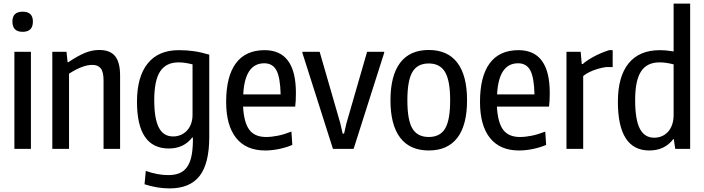

<svg xmlns="http://www.w3.org/2000/svg" viewBox="-20 -828 3918 1068"><path d="M106 -651Q49 -651 49 -708Q49 -763 106 -763Q163 -763 163 -708Q163 -651 106 -651ZM60 -540H152V0H60Z M271 -540H350L356 -482H360Q414 -518 453 -534Q492 -550 532 -550Q592 -550 620 -516Q648 -482 648 -408V0H556V-381Q556 -428 540.5 -447.5Q525 -467 494 -467Q465 -467 432 -454Q399 -441 364 -418V0H271Z M923 220Q855 220 784 197L791 123Q827 135 857 140.5Q887 146 916 146Q952 146 977.5 135.5Q1003 125 1019.5 102.5Q1036 80 1044 45Q1052 10 1053 -40V-63H1049Q1002 -2 919 -2Q742 -2 742 -262Q742 -401 801.5 -475Q861 -549 975 -549Q1018 -549 1057 -543.5Q1096 -538 1144 -524V-66Q1144 82 1090 151Q1036 220 923 220ZM943 -69Q965 -69 984.5 -77Q1004 -85 1019 -100.5Q1034 -116 1042.5 -138.5Q1051 -161 1051 -190V-470Q1026 -476 1008.5 -478.5Q991 -481 973 -481Q904 -481 871 -431Q838 -381 838 -271Q838 -168 863.5 -118.5Q889 -69 943 -69Z M1455 9Q1349 9 1293.5 -60.5Q1238 -130 1238 -261Q1238 -403 1292 -476Q1346 -549 1452 -549Q1626 -549 1626 -311Q1626 -285 1625 -268.5Q1624 -252 1622 -235H1332Q1337 -146 1367 -106Q1397 -66 1460 -66Q1490 -66 1525 -73Q1560 -80 1601 -96L1606 -22Q1574 -8 1533.5 0.5Q1493 9 1455 9ZM1450 -476Q1342 -476 1333 -303H1541Q1539 -396 1518 -436Q1497 -476 1450 -476Z M1662 -534V-540H1758L1873 -142L1886 -85H1894L1907 -142L2022 -540H2117V-534L1947 0H1832Z M2365 9Q2260 9 2206 -62Q2152 -133 2152 -270Q2152 -408 2206 -479Q2260 -550 2365 -550Q2470 -550 2524 -479Q2578 -408 2578 -270Q2578 -132 2524 -61.5Q2470 9 2365 9ZM2365 -66Q2428 -66 2456 -113Q2484 -160 2484 -270Q2484 -380 2455.5 -427.5Q2427 -475 2365 -475Q2302 -475 2274 -427.5Q2246 -380 2246 -270Q2246 -160 2274 -113Q2302 -66 2365 -66Z M2867 9Q2761 9 2705.5 -60.5Q2650 -130 2650 -261Q2650 -403 2704 -476Q2758 -549 2864 -549Q3038 -549 3038 -311Q3038 -285 3037 -268.5Q3036 -252 3034 -235H2744Q2749 -146 2779 -106Q2809 -66 2872 -66Q2902 -66 2937 -73Q2972 -80 3013 -96L3018 -22Q2986 -8 2945.5 0.5Q2905 9 2867 9ZM2862 -476Q2754 -476 2745 -303H2953Q2951 -396 2930 -436Q2909 -476 2862 -476Z M3131 -540H3210L3216 -472H3222Q3230 -480 3245.5 -490.5Q3261 -501 3281 -512Q3301 -523 3323.5 -532.5Q3346 -542 3368 -549H3388V-455H3351Q3312 -449 3278 -435.5Q3244 -422 3224 -405V0H3131Z M3592 9Q3417 9 3417 -262Q3417 -402 3476.5 -475.5Q3536 -549 3651 -549Q3668 -549 3684.5 -547.5Q3701 -546 3727 -542V-808H3819V0H3736L3728 -54H3725Q3677 9 3592 9ZM3619 -62Q3641 -62 3660.5 -70Q3680 -78 3695 -94Q3710 -110 3718.5 -134Q3727 -158 3727 -190V-470Q3703 -476 3685 -478.5Q3667 -481 3648 -481Q3579 -481 3546 -431Q3513 -381 3513 -271Q3513 -163 3539 -112.5Q3565 -62 3619 -62Z"/></svg>

Font: Encode Sans Compressed
Style: Medium
Weight: 500
Designer: Pablo Impallari, Andres Torresi
Foundry: Pablo Impallari, Andres Torresi
Version: Version 1.000; ttfautohint (v1.00) -l 8 -r 50 -G 200 -x 14 -